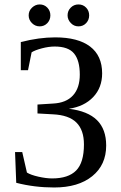

<svg xmlns="http://www.w3.org/2000/svg" viewBox="-20 -830 541 860"><path d="M455.6 -178.2Q455.6 -91.3 393.1 -40.8Q330.6 9.8 222.7 9.8Q134.3 9.8 52.7 -11.2L47.4 -148.9H79.6L100.6 -57.1Q117.7 -46.4 152.1 -38.6Q186.5 -30.8 213.4 -30.8Q286.1 -30.8 321 -66.2Q356 -101.6 356 -183.1Q356 -247.6 322.3 -281Q288.6 -314.5 217.8 -317.9L147.9 -321.8V-361.8L217.8 -366.2Q276.4 -369.1 306.9 -402.6Q337.4 -436 337.4 -495.6Q337.4 -559.1 311.8 -590.3Q286.1 -621.6 225.1 -621.6Q198.2 -621.6 167.7 -613.5Q137.2 -605.5 121.6 -595.7L105.5 -515.6H73.2V-641.6Q154.8 -662.6 227.1 -662.6Q329.6 -662.6 383.5 -621.6Q437.5 -580.6 437.5 -501.5Q437.5 -437.5 397.5 -395.3Q357.4 -353 288.6 -342.8Q373.5 -332.5 414.6 -291.7Q455.6 -251 455.6 -178.2ZM379.4 -761.2Q379.4 -740.7 365.7 -726.3Q352.1 -711.9 331.5 -711.9Q311 -711.9 296.9 -727.1Q282.7 -742.2 282.7 -761.2Q282.7 -781.7 296.9 -795.9Q311 -810.1 331.5 -810.1Q352.1 -810.1 365.7 -795.9Q379.4 -781.7 379.4 -761.2ZM205.6 -761.2Q205.6 -740.7 191.9 -726.3Q178.2 -711.9 157.7 -711.9Q137.7 -711.9 123 -726.6Q108.4 -741.2 108.4 -761.2Q108.4 -781.7 123.5 -795.9Q138.7 -810.1 157.7 -810.1Q178.2 -810.1 191.9 -795.9Q205.6 -781.7 205.6 -761.2Z"/></svg>

Font: Liberation Serif
Style: Regular
Weight: 400
Designer: Steve Matteson
Foundry: Ascender Corporation
Version: Version 2.1.5